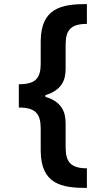

<svg xmlns="http://www.w3.org/2000/svg" viewBox="-20 -792 503 948"><path d="M73 -376V-261C155 -261 181 -231 181 -157V-50C181 117 283 136 409 136V39C328 39 304 6 304 -65V-183C304 -239 285 -290 204 -314V-322C285 -347 304 -396 304 -452V-571C304 -642 328 -674 409 -674V-772C283 -772 181 -752 181 -586V-478C181 -405 155 -376 73 -376Z"/></svg>

Font: Wafeq Semi Bold
Style: Regular
Weight: 600
Designer: Rasmus Andersson & Azza Alameddine
Foundry: Google & TypeTogether
Version: Version 3.000;January 28, 2025;FontCreator 15.0.0.3014 64-bi